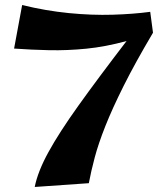

<svg xmlns="http://www.w3.org/2000/svg" viewBox="-20 -729 664 763"><path d="M118 14Q130 -47 172.5 -124.5Q215 -202 291.5 -309Q368 -416 483 -566Q399 -543 323 -535.5Q247 -528 176 -529.5Q105 -531 36 -536L68 -709Q162 -686 253.5 -677Q345 -668 427.5 -670.5Q510 -673 577 -682L588 -599Q517 -479 471.5 -388Q426 -297 398.5 -227.5Q371 -158 356.5 -103.5Q342 -49 333 -1Z"/></svg>

Font: Marhey SemiBold
Style: Regular
Weight: 600
Designer: Nur Syamsi & Bustanul Arifin
Foundry: Namelatype
Version: Version 1.000; ttfautohint (v1.8.4.7-5d5b)